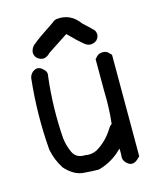

<svg xmlns="http://www.w3.org/2000/svg" viewBox="-113 -806 726 904"><g transform="rotate(-15 250.0 -354.5)"><path d="M250 -729Q319 -737 362 -677Q388 -654 411 -630Q425 -604 404 -582Q374 -561 346.5 -583Q319 -605 276 -649L177 -584Q145 -550 112 -578Q101 -590 101 -606Q104 -631 125 -645Q144 -662 229 -718Q238 -727 250 -729ZM78 -518Q105 -540 130 -515Q148 -500 142 -478Q124 -328 135 -178Q139 -142 155 -107.5Q171 -73 215 -75Q243 -69 271 -82Q322 -112 354 -163Q361 -176 373 -185Q382 -263 379 -343V-499Q385 -505 391 -512Q402 -522 419 -522Q436 -522 446 -512Q452 -506 459 -499V-251V-4Q452 2 446 8Q418 34 391 8Q374 -9 379 -34V-63Q369 -55 360 -46Q316 -8 259 7Q228 7 196 4Q161 4 132 -16Q113 -29 97 -47Q68 -92 58 -144Q44 -318 63 -491Q66 -507 78 -518Z"/></g></svg>

Font: Kosefont JP
Style: Regular
Weight: 400
Designer: Nozomi Seto 瀬戸のぞみ
Version: Version 3.00;June 19, 2020